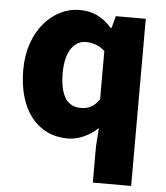

<svg xmlns="http://www.w3.org/2000/svg" viewBox="-55 -632 768 888"><g transform="rotate(5 329.0 -188.0)"><path d="M409 207H587V-569H448L433 -513H429C385 -562 340 -583 278 -583C160 -583 43 -471 43 -285C43 -99 134 14 276 14C325 14 379 -11 415 -47L409 38ZM323 -132C262 -132 226 -178 226 -287C226 -392 271 -438 320 -438C350 -438 382 -429 409 -404V-180C384 -143 357 -132 323 -132Z"/></g></svg>

Font: Source Han Sans HK Heavy
Style: Regular
Weight: 900
Designer: Ryoko NISHIZUKA 西塚涼子 (kana, bopomofo & ideographs); Paul D. Hunt (Latin, Greek & Cyrillic); Sandoll Communications 산돌커뮤니
Foundry: Adobe
Version: Version 2.000;hotconv 1.0.107;makeotfexe 2.5.65593